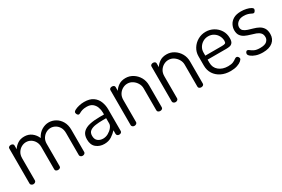

<svg xmlns="http://www.w3.org/2000/svg" viewBox="55 -1236 2939 2001"><g transform="rotate(-30 1525.0 -236.0)"><path d="M94 0Q81 0 71.5 -8Q62 -16 62 -26V-449Q62 -460 71.5 -466.5Q81 -473 94 -473Q107 -473 116 -466.5Q125 -460 125 -449V-403Q142 -432 175.5 -455.5Q209 -479 258 -479Q308 -479 345 -451Q382 -423 400 -379Q426 -430 467.5 -454.5Q509 -479 552 -479Q595 -479 633.5 -457Q672 -435 696 -393.5Q720 -352 720 -292V-26Q720 -16 710.5 -8Q701 0 687 0Q674 0 664.5 -8Q655 -16 655 -26V-292Q655 -334 638 -362Q621 -390 595 -404.5Q569 -419 541 -419Q512 -419 485.5 -404Q459 -389 441.5 -361.5Q424 -334 424 -296V-25Q424 -12 413.5 -6Q403 0 391 0Q380 0 369.5 -6Q359 -12 359 -25V-295Q359 -331 343.5 -359Q328 -387 302 -403Q276 -419 245 -419Q216 -419 189 -404Q162 -389 144.5 -361Q127 -333 127 -292V-26Q127 -16 117.5 -8Q108 0 94 0Z M946 7Q890 7 850 -25.5Q810 -58 810 -125Q810 -180 839.5 -209.5Q869 -239 921.5 -250.5Q974 -262 1043 -262H1094V-286Q1094 -318 1082.5 -349.5Q1071 -381 1045.5 -401.5Q1020 -422 976 -422Q943 -422 922 -415Q901 -408 889 -400.5Q877 -393 869 -393Q857 -393 850 -405Q843 -417 843 -428Q843 -441 863.5 -452.5Q884 -464 915.5 -471.5Q947 -479 978 -479Q1045 -479 1084.5 -451.5Q1124 -424 1141.5 -380Q1159 -336 1159 -286V-26Q1159 -15 1150.5 -7.5Q1142 0 1127 0Q1115 0 1106 -7.5Q1097 -15 1097 -26V-70Q1071 -41 1034 -17Q997 7 946 7ZM962 -48Q995 -48 1025 -65Q1055 -82 1074.5 -106.5Q1094 -131 1094 -153V-217H1052Q1007 -217 966.5 -211.5Q926 -206 900.5 -188Q875 -170 875 -131Q875 -88 900.5 -68Q926 -48 962 -48Z M1311 0Q1298 0 1288.5 -8Q1279 -16 1279 -26V-449Q1279 -460 1288.5 -466.5Q1298 -473 1311 -473Q1324 -473 1333 -466.5Q1342 -460 1342 -449V-403Q1358 -432 1392 -455.5Q1426 -479 1476 -479Q1524 -479 1564.5 -453.5Q1605 -428 1629 -386Q1653 -344 1653 -292V-26Q1653 -13 1643 -6.5Q1633 0 1620 0Q1609 0 1598.5 -6.5Q1588 -13 1588 -26V-292Q1588 -324 1571 -353Q1554 -382 1526 -400.5Q1498 -419 1464 -419Q1434 -419 1406.5 -403.5Q1379 -388 1361.5 -360Q1344 -332 1344 -292V-26Q1344 -16 1334.5 -8Q1325 0 1311 0Z M1805 0Q1792 0 1782.5 -8Q1773 -16 1773 -26V-449Q1773 -460 1782.5 -466.5Q1792 -473 1805 -473Q1818 -473 1827 -466.5Q1836 -460 1836 -449V-403Q1852 -432 1886 -455.5Q1920 -479 1970 -479Q2018 -479 2058.5 -453.5Q2099 -428 2123 -386Q2147 -344 2147 -292V-26Q2147 -13 2137 -6.5Q2127 0 2114 0Q2103 0 2092.5 -6.5Q2082 -13 2082 -26V-292Q2082 -324 2065 -353Q2048 -382 2020 -400.5Q1992 -419 1958 -419Q1928 -419 1900.5 -403.5Q1873 -388 1855.5 -360Q1838 -332 1838 -292V-26Q1838 -16 1828.5 -8Q1819 0 1805 0Z M2465 7Q2402 7 2353.5 -17Q2305 -41 2277.5 -83.5Q2250 -126 2250 -183V-295Q2250 -345 2276 -387Q2302 -429 2345.5 -454Q2389 -479 2441 -479Q2491 -479 2533.5 -455.5Q2576 -432 2602 -391Q2628 -350 2628 -297Q2628 -258 2615 -241.5Q2602 -225 2582.5 -221Q2563 -217 2541 -217H2315V-180Q2315 -120 2358 -85Q2401 -50 2467 -50Q2507 -50 2529 -60Q2551 -70 2563.5 -80Q2576 -90 2587 -90Q2595 -90 2601.5 -84.5Q2608 -79 2611.5 -72Q2615 -65 2615 -59Q2615 -48 2597 -32Q2579 -16 2545 -4.5Q2511 7 2465 7ZM2315 -265H2515Q2545 -265 2555 -271.5Q2565 -278 2565 -299Q2565 -331 2549.5 -360Q2534 -389 2505.5 -407Q2477 -425 2440 -425Q2406 -425 2377.5 -408.5Q2349 -392 2332 -364.5Q2315 -337 2315 -303Z M2854 7Q2807 7 2772 -5Q2737 -17 2717 -33.5Q2697 -50 2697 -65Q2697 -72 2700 -78.5Q2703 -85 2708.5 -90Q2714 -95 2720 -95Q2731 -95 2744.5 -83.5Q2758 -72 2782.5 -60Q2807 -48 2852 -48Q2909 -48 2932 -69.5Q2955 -91 2955 -119Q2955 -152 2937.5 -170.5Q2920 -189 2891.5 -199.5Q2863 -210 2831.5 -218.5Q2800 -227 2771.5 -240.5Q2743 -254 2725.5 -278Q2708 -302 2708 -343Q2708 -375 2724 -406.5Q2740 -438 2774.5 -458.5Q2809 -479 2866 -479Q2899 -479 2930 -472Q2961 -465 2980.5 -453.5Q3000 -442 3000 -430Q3000 -425 2996.5 -417Q2993 -409 2987 -402.5Q2981 -396 2973 -396Q2965 -396 2951.5 -403.5Q2938 -411 2917 -417.5Q2896 -424 2867 -424Q2831 -424 2809 -411Q2787 -398 2777 -380.5Q2767 -363 2767 -346Q2767 -317 2785 -302Q2803 -287 2831.5 -277.5Q2860 -268 2891.5 -259.5Q2923 -251 2951.5 -236Q2980 -221 2997.5 -194Q3015 -167 3015 -122Q3015 -63 2973 -28Q2931 7 2854 7Z"/></g></svg>

Font: Dosis
Style: Regular
Weight: 400
Designer: EdgarTolentino, PabloImpallari, IginoMarini
Foundry: EdgarTolentino, PabloImpallari, IginoMarini
Version: Version 3.001; ttfautohint (v1.8.2)